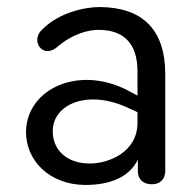

<svg xmlns="http://www.w3.org/2000/svg" viewBox="-20 -517 554 546"><path d="M222 9C288 9 346 -10 372 -63V-31C372 -7 387 7 412 7C436 7 450 -8 450 -32V-306C450 -436 382 -496 264 -497C222 -497 149 -482 101 -434C65 -403 100 -349 141 -382C186 -421 232 -433 264 -432C329 -431 371 -396 371 -314V-245L356 -253C211 -337 56 -267 54 -143C53 -62 119 8 222 9ZM130 -144C130 -222 232 -265 349 -208L371 -198V-168C371 -83 287 -52 236 -52C170 -52 130 -90 130 -144Z"/></svg>

Font: SN Pro Book
Style: Regular
Weight: 350
Designer: Tobias Whetton
Foundry: Supernotes
Version: Version 1.003;Glyphs 3.3 (3324)